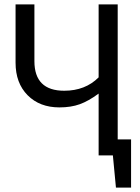

<svg xmlns="http://www.w3.org/2000/svg" viewBox="-20 -709 640 876"><path d="M517 -73H578V147H509L495 0H430V-282Q384 -248 344 -233.5Q304 -219 251 -219Q161 -219 106 -274.5Q51 -330 51 -423V-689H137V-430Q137 -295 273 -295Q369 -295 430 -356V-689H517Z"/></svg>

Font: Fira Mono
Style: Regular
Weight: 400
Designer: Carrois Corporate & Edenspiekermann AG
Foundry: Carrois Corporate GbR & Edenspiekermann AG
Version: Version 3.206;PS 003.206;hotconv 1.0.70;makeotf.lib2.5.58329